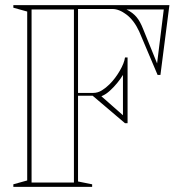

<svg xmlns="http://www.w3.org/2000/svg" viewBox="-20 -728 681 748"><path d="M32 0V-10L86 -25V-683L32 -698V-708H640L605 -436H594L522 -606Q502 -649 473 -671Q444 -693 418 -693H284V-366H343Q361 -366 377 -376Q393 -386 407 -400Q429 -422 446.5 -452Q464 -482 467 -504H477V-248H467L341 -355H284V-21L339 -10V0ZM103 -17H268V-691H103ZM375 -353 459 -279V-436Q450 -421 436.5 -404.5Q423 -388 407.5 -374Q392 -360 375 -353ZM592 -481 618 -691H473Q497 -679 511.5 -662Q526 -645 538 -614Z"/></svg>

Font: Kalnia Glaze Thin SemiBold
Style: Regular
Weight: 600
Version: Version 1.110